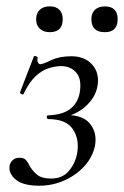

<svg xmlns="http://www.w3.org/2000/svg" viewBox="-20 -580 394 611"><path d="M108.2 -375.6Q116.2 -375.6 142.5 -388.3Q168.8 -401 207.4 -401Q250 -401 273.7 -374Q297.4 -347 290.2 -306Q284 -270 252.3 -241.5Q220.6 -213 172.8 -205L176.8 -213Q238.4 -218 264.3 -188.6Q290.2 -159.2 282.2 -116Q274.4 -79 247.5 -50.1Q220.6 -21.2 183.2 -5.1Q145.8 11 105 11Q53.4 11 30 -8.6Q6.6 -28.2 10.6 -53Q12.6 -63.2 20.7 -70.6Q28.8 -78 42.8 -78Q57 -78 63.8 -69.3Q70.6 -60.6 76 -49Q86.4 -33 100.2 -22.4Q114 -11.8 143.2 -11.8Q178 -11.8 198.3 -35.1Q218.6 -58.4 225.2 -90.4Q233.6 -136 212.1 -168.5Q190.6 -201 133.8 -201Q129.8 -201 128.9 -207Q128 -213 133.8 -213Q183.2 -215 206.7 -235.9Q230.2 -256.8 234.4 -289.8Q240 -329.8 222 -349.7Q204 -369.6 175 -369.6Q156.4 -369.6 135 -363Q113.6 -356.4 93 -337.2Q72.4 -318 55 -281Q54 -278 48.5 -280.5Q43 -283 44 -287L87.6 -400Q88.8 -403 94.7 -401Q100.6 -399 99.6 -396Q97.8 -386 101 -380.8Q104.2 -375.6 108.2 -375.6ZM138 -477.6Q118.6 -477.6 106.8 -488.5Q95 -499.4 95 -519Q95 -538.2 106.8 -549Q118.6 -559.8 138 -559.8Q158.2 -559.8 168.9 -549Q179.6 -538.2 179.6 -519Q179.6 -477.6 138 -477.6ZM313.6 -477.6Q270.8 -477.6 270.8 -519Q270.8 -538.2 282.1 -548.9Q293.4 -559.6 313.6 -559.6Q354.4 -559.6 354.4 -519Q354.4 -477.6 313.6 -477.6Z"/></svg>

Font: Cormorant Garamond Light
Style: Italic
Weight: 300
Italic angle: -10°
Designer: Christian Thalmann (Catharsis Fonts)
Foundry: Catharsis Fonts
Version: Version 4.001